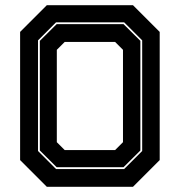

<svg xmlns="http://www.w3.org/2000/svg" viewBox="-20 -720 693 740"><path d="M160.5 0 57.5 -103V-597L160.5 -700H492.5L595.5 -597V-103L492.5 0ZM229.5 -141.5H423.5L454 -172V-528L423.5 -558.5H229.5L199 -528V-172ZM196 -68.5H458.5L528 -138V-564.5L458.5 -634H196L126.5 -564.5V-138ZM198.5 -75.5 133.5 -140V-562.5L198.5 -627H456L521 -562.5V-140L456 -75.5Z"/></svg>

Font: Tourney ExtraBold
Style: Regular
Weight: 800
Designer: Tyler Finck
Foundry: Etcetera Type Co
Version: Version 1.015